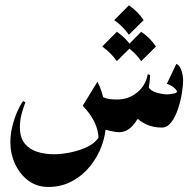

<svg xmlns="http://www.w3.org/2000/svg" viewBox="-20 -496 737 731"><path d="M544.9 -166Q552.7 -149.9 576.2 -143.3Q599.6 -136.7 617.2 -136.7Q624 -136.7 638.9 -139.4Q653.8 -142.1 653.8 -147Q653.8 -152.8 641.4 -163.1Q628.9 -173.3 615.2 -176.8L651.4 -252.9Q662.1 -248 667.7 -235.4Q673.3 -222.7 675.3 -210Q677.2 -197.3 677.2 -191.4Q677.2 -170.9 672.4 -140.6Q667.5 -110.4 657.5 -80.6Q647.5 -50.8 632.1 -30.5Q616.7 -10.3 595.7 -10.3Q563.5 -10.3 537.4 -22.2Q511.2 -34.2 493.7 -54.7ZM346.7 -143.1Q366.7 -127.4 382.3 -122.3Q397.9 -117.2 425.8 -117.2Q468.8 -117.2 501.7 -143.6Q534.7 -169.9 542.5 -213.4L551.3 -210.4Q551.3 -184.6 543.5 -147.9Q535.6 -111.3 520.8 -75.7Q505.9 -40 483.9 -16.4Q461.9 7.3 433.1 7.3Q420.4 7.3 395.5 1.5Q370.6 -4.4 358.4 -12.7ZM351.1 -185.1Q369.6 -147.9 376.7 -107.4Q383.8 -66.9 383.8 -32.7Q383.8 12.2 368.2 56.4Q352.5 100.6 323.2 136.7Q293.9 172.9 253.7 194.3Q213.4 215.8 164.1 215.8Q120.6 215.8 88.1 191.7Q55.7 167.5 37.6 128.7Q19.5 89.8 19.5 45.9Q19.5 14.6 27.3 -16.4Q35.2 -47.4 46.4 -72.5Q57.6 -97.7 67.9 -111.3L76.7 -106.4Q67.9 -84.5 61.8 -60.5Q55.7 -36.6 55.7 -11.7Q55.7 26.9 73.5 49.6Q91.3 72.3 121.1 81.8Q150.9 91.3 186 91.3Q212.9 91.3 247.6 84.5Q282.2 77.6 312.7 63Q343.3 48.3 357.4 24.4L355 34.2Q355.5 -30.8 294.9 -93.3ZM470.7 -475.6Q504.9 -452.6 526.9 -419.4L470.7 -363.8Q448.7 -395.5 415 -419.4ZM424.8 -375Q459 -352.1 481 -318.8L424.8 -263.2Q402.8 -294.9 369.1 -318.8ZM517.6 -375Q551.8 -352.1 573.7 -318.8L517.6 -263.2Q495.6 -294.9 461.9 -318.8Z"/></svg>

Font: Lateef
Style: Bold
Weight: 700
Designer: SIL International
Foundry: SIL International
Version: Version 4.200